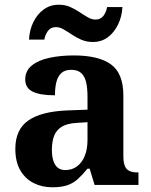

<svg xmlns="http://www.w3.org/2000/svg" viewBox="-20 -784 640 814"><path d="M202 10Q158 10 122.5 -8Q87 -26 66 -62Q45 -98 45 -153Q45 -235 100.5 -273.5Q156 -312 269 -316L351 -319V-374Q351 -411 345 -436Q339 -461 324 -474.5Q309 -488 282 -488Q256 -488 241 -475Q226 -462 219.5 -438Q213 -414 213 -380Q150 -380 118.5 -395.5Q87 -411 87 -447Q87 -484 115 -506.5Q143 -529 190 -539Q237 -549 293 -549Q398 -549 450.5 -511Q503 -473 503 -379V-124Q503 -96 509 -81Q515 -66 528 -59.5Q541 -53 563 -53H567V0H381L360 -69H351Q329 -42 309.5 -24.5Q290 -7 265 1.5Q240 10 202 10ZM257 -63Q286 -63 307 -79Q328 -95 339.5 -123.5Q351 -152 351 -191V-266L306 -263Q266 -261 243 -247.5Q220 -234 210 -209.5Q200 -185 200 -149Q200 -121 206.5 -101.5Q213 -82 225.5 -72.5Q238 -63 257 -63ZM374 -606Q347 -606 325 -615.5Q303 -625 284.5 -637.5Q266 -650 249.5 -659.5Q233 -669 217 -669Q195 -669 183 -652.5Q171 -636 168 -616H103Q105 -657 121.5 -690.5Q138 -724 165.5 -744Q193 -764 229 -764Q256 -764 277.5 -754.5Q299 -745 317.5 -732.5Q336 -720 352.5 -710.5Q369 -701 385 -701Q407 -701 419 -717.5Q431 -734 434 -754H499Q497 -714 480.5 -680Q464 -646 437 -626Q410 -606 374 -606Z"/></svg>

Font: Noto Serif Khmer
Style: Bold
Weight: 700
Version: Version 2.003